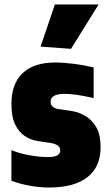

<svg xmlns="http://www.w3.org/2000/svg" viewBox="-20 -828 488 857"><path d="M161 -620 225 -808H420L297 -610ZM199 9Q157 9 113 1Q69 -7 31 -21V-158Q63 -144 109 -135.5Q155 -127 196 -127Q249 -127 249 -157Q249 -185 198 -191Q174 -194 145 -199Q116 -204 90.5 -221Q65 -238 48 -271.5Q31 -305 31 -365Q31 -454 81 -501.5Q131 -549 226 -549Q264 -549 310.5 -543Q357 -537 398 -527V-390Q373 -396 354.5 -399.5Q336 -403 321 -405Q306 -407 293.5 -408Q281 -409 268 -409Q206 -409 206 -374Q206 -344 249 -340Q274 -337 305 -331.5Q336 -326 363.5 -309Q391 -292 410 -259.5Q429 -227 429 -171Q429 -83 370 -37Q311 9 199 9Z"/></svg>

Font: Encode Sans Compressed
Style: Black
Weight: 900
Designer: Pablo Impallari, Andres Torresi
Foundry: Pablo Impallari, Andres Torresi
Version: Version 1.000; ttfautohint (v1.00) -l 8 -r 50 -G 200 -x 14 -